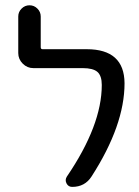

<svg xmlns="http://www.w3.org/2000/svg" viewBox="-20 -735 532 734"><path d="M311.5 -546.9Q455.1 -546.9 456.1 -417Q456.1 -255.9 330.1 -60.5Q304.7 -20.5 255.9 -20.5Q241.2 -20.5 234.4 -33.7Q227.5 -46.9 235.4 -59.6Q369.1 -255.9 369.1 -410.2Q369.1 -445.3 352.5 -460Q335.9 -474.6 295.9 -474.6H107.4Q84 -474.6 66.9 -491.7Q49.8 -508.8 49.8 -532.2V-671.9Q49.8 -689.5 62.5 -702.1Q75.2 -714.8 92.8 -714.8Q110.4 -714.8 123 -702.1Q135.7 -689.5 135.7 -671.9V-554.7Q135.7 -546.9 142.6 -546.9Z"/></svg>

Font: Gen Jyuu Gothic Regular
Style: Regular
Weight: 400
Designer: [Source Han Sans]
Ryoko NISHIZUKA  (kana & ideographs); Paul D. Hunt (Latin, Greek & Cyrillic); Wenlong ZHANG  (bopomofo
Version: Version 1.002.20150607